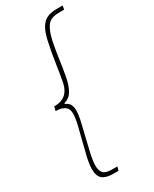

<svg xmlns="http://www.w3.org/2000/svg" viewBox="-220 -761 772 965"><g transform="rotate(-30 166.0 -278.0)"><path d="M130 152Q88 152 68 135.5Q48 119 48 78Q48 52 57 12.5Q66 -27 77 -68.5Q88 -110 97 -148.5Q106 -187 106 -212Q106 -222 103.5 -231.5Q101 -241 93.5 -248.5Q86 -256 72 -261Q58 -266 36 -266L42 -290Q68 -290 85.5 -297Q103 -304 114 -316Q125 -328 131 -342.5Q137 -357 140 -372Q149 -420 157 -474.5Q165 -529 176 -580Q183 -617 193.5 -642Q204 -667 218.5 -681.5Q233 -696 253 -702Q273 -708 300 -708H332L328 -686H296Q249 -686 229 -658Q209 -630 198 -576Q189 -531 182 -480.5Q175 -430 166 -382Q157 -340 141.5 -313.5Q126 -287 94 -278V-274Q115 -265 121.5 -250Q128 -235 128 -220Q128 -193 119 -153.5Q110 -114 99.5 -72.5Q89 -31 80.5 8Q72 47 72 72Q72 101 85 115.5Q98 130 136 130H166L160 152Z"/></g></svg>

Font: TypoPRO Source Sans Pro
Style: Italic
Weight: 200
Italic angle: -11°
Designer: Paul D. Hunt
Foundry: Adobe Systems Incorporated
Version: Version 1.075;PS 2.000;hotconv 1.0.86;makeotf.lib2.5.63406